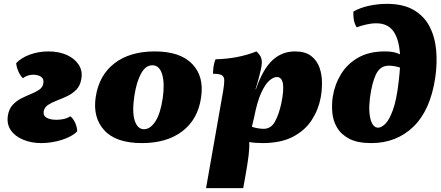

<svg xmlns="http://www.w3.org/2000/svg" viewBox="-20 -734 2292 997"><path d="M194 9Q143 9 100.5 -8.5Q58 -26 36 -58Q14 -90 21 -135Q27 -169 46 -189.5Q65 -210 90.5 -223Q116 -236 141 -246Q166 -256 184 -268.5Q202 -281 205 -301Q209 -324 193.5 -335Q178 -346 152 -346Q123 -346 99 -328Q86 -340 76 -362Q66 -384 64 -406Q90 -434 135 -450.5Q180 -467 232 -467Q286 -467 327 -448.5Q368 -430 389 -397.5Q410 -365 402 -322Q396 -288 375.5 -267.5Q355 -247 328.5 -234.5Q302 -222 275.5 -212Q249 -202 230 -189.5Q211 -177 207 -157Q203 -134 221.5 -123Q240 -112 273 -112Q293 -112 311 -116Q329 -120 345 -130Q359 -120 369.5 -98Q380 -76 381 -52Q364 -34 333 -20Q302 -6 265.5 1.5Q229 9 194 9Z M717 9Q582 9 521.5 -57.5Q461 -124 477 -230Q494 -343 574 -405Q654 -467 784 -467Q915 -467 978 -402Q1041 -337 1024 -227Q1008 -115 927.5 -53Q847 9 717 9ZM728 -63Q760 -63 786.5 -103Q813 -143 825 -224Q836 -301 822 -348Q808 -395 771 -395Q736 -395 712.5 -352Q689 -309 678 -238Q665 -153 679.5 -108Q694 -63 728 -63Z M1050 243 1139 -263Q1145 -299 1144.5 -318Q1144 -337 1131 -344Q1118 -351 1086 -351Q1086 -369 1089 -389Q1092 -409 1099 -426Q1161 -428 1212 -438Q1263 -448 1312 -467Q1330 -450 1336 -433.5Q1342 -417 1338 -392Q1336 -378 1330.5 -355Q1325 -332 1318.5 -309Q1312 -286 1307 -271H1309Q1345 -375 1394.5 -421Q1444 -467 1512 -467Q1565 -467 1595.5 -443.5Q1626 -420 1639 -383Q1652 -346 1652 -304Q1652 -262 1645 -226Q1633 -163 1598 -109.5Q1563 -56 1500.5 -23.5Q1438 9 1342 9Q1306 9 1274 4Q1276 31 1271 72.5Q1266 114 1256 170L1243 243ZM1299 -122 1288 -76Q1300 -71 1318.5 -68Q1337 -65 1348 -65Q1387 -65 1407.5 -102Q1428 -139 1440 -194Q1470 -334 1417 -334Q1400 -334 1378.5 -315.5Q1357 -297 1336 -251Q1315 -205 1299 -122Z M1908 9Q1836 9 1793.5 -13.5Q1751 -36 1730 -72Q1709 -108 1705.5 -150.5Q1702 -193 1708 -232Q1718 -295 1750.5 -348.5Q1783 -402 1839.5 -434.5Q1896 -467 1979 -467Q2004 -467 2022 -463.5Q2040 -460 2057 -452Q2052 -531 2022.5 -572Q1993 -613 1934 -613Q1908 -613 1880.5 -606.5Q1853 -600 1832 -592Q1821 -611 1817.5 -630Q1814 -649 1815 -674Q1850 -694 1896 -704Q1942 -714 1989 -714Q2074 -714 2128.5 -682Q2183 -650 2211 -595.5Q2239 -541 2245 -472.5Q2251 -404 2240 -330Q2215 -162 2127 -76.5Q2039 9 1908 9ZM1907 -264Q1891 -177 1902 -124Q1913 -71 1944 -71Q1960 -71 1980.5 -90.5Q2001 -110 2020.5 -163.5Q2040 -217 2051 -317Q2055 -352 2057 -383Q2043 -388 2027 -390.5Q2011 -393 1999 -393Q1963 -393 1942 -364Q1921 -335 1907 -264Z"/></svg>

Font: Vollkorn Black
Style: Italic
Weight: 900
Italic angle: -11°
Designer: Friedrich Althausen
Foundry: Friedrich Althausen
Version: Version 5.000; ttfautohint (v1.8.3)